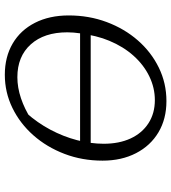

<svg xmlns="http://www.w3.org/2000/svg" viewBox="23 -725 710 796"><g transform="rotate(-90 378.0 -327.0)"><path d="M147 -306 156 -350H674L664 -306ZM357 8Q283 8 227.5 -25Q172 -58 141 -118Q110 -178 110 -257Q110 -341 138 -414.5Q166 -488 215 -543.5Q264 -599 328.5 -630.5Q393 -662 466 -662Q540 -662 595.5 -629.5Q651 -597 681.5 -537Q712 -477 712 -397Q712 -313 684.5 -239.5Q657 -166 608.5 -110.5Q560 -55 495.5 -23.5Q431 8 357 8ZM361 -40Q412 -40 459.5 -63Q507 -86 545 -128.5Q583 -171 607 -229Q618 -255 625.5 -285.5Q633 -316 637.5 -347Q642 -378 642 -403Q642 -499 592 -554.5Q542 -610 456 -610Q413 -610 368.5 -595Q324 -580 282 -553L308 -573Q267 -527 238.5 -473.5Q210 -420 195 -363Q180 -306 180 -252Q180 -188 202 -140.5Q224 -93 265 -66.5Q306 -40 361 -40Z"/></g></svg>

Font: Piazzolla 8pt ExtraLight
Style: Italic
Weight: 250
Italic angle: -11.3°
Designer: Juan Pablo del Peral
Foundry: Huerta Tipografica
Version: Version 2.001